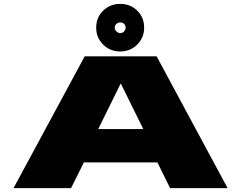

<svg xmlns="http://www.w3.org/2000/svg" viewBox="-20 -965 1235 985"><path d="M49.5 0H344.5L410.5 -132H787.5L852.5 0H1147.5L783.5 -676H414.5ZM484 -303 599 -536H600L715 -303ZM596.5 -701Q649 -701 684.2 -736.5Q719.5 -772 719.5 -823Q719.5 -875.5 684.2 -910.2Q649 -945 596.5 -945Q544.5 -945 509 -910.2Q473.5 -875.5 473.5 -823Q473.5 -772 509 -736.5Q544.5 -701 596.5 -701ZM596.5 -795Q586.5 -795 577.5 -803.8Q568.5 -812.5 568.5 -823Q568.5 -835 577.5 -842.5Q586.5 -850 596.5 -850Q608.5 -850 616.5 -842.5Q624.5 -835 624.5 -823Q624.5 -812.5 616.5 -803.8Q608.5 -795 596.5 -795Z"/></svg>

Font: Anybody ExtraExpanded Black
Style: Regular
Weight: 900
Width: 8
Version: Version 1.113;gftools[0.9.25]